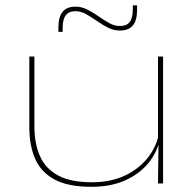

<svg xmlns="http://www.w3.org/2000/svg" viewBox="-20 -688 732 720"><path d="M109 -476V-214.5Q109 -150 129.8 -102.8Q150.5 -55.5 197.8 -30Q245 -4.5 325 -4.5Q395.5 -4.5 449.5 -30.2Q503.5 -56 536.8 -99.8Q570 -143.5 578 -197.5L586 -183H581.5Q577 -133 545.5 -88.2Q514 -43.5 457.8 -15.5Q401.5 12.5 322.5 12.5Q234.5 12.5 183.8 -15.2Q133 -43 111.5 -93.2Q90 -143.5 90 -210V-476ZM591.5 -476V0H572.5L574.5 -160H572.5V-476ZM430 -573.5Q406 -573.5 384.5 -584.5Q363 -595.5 342.8 -609.8Q322.5 -624 302.8 -635Q283 -646 263 -646Q238.5 -646 226.8 -630.8Q215 -615.5 215 -583.5V-568.5H199V-584.5Q199 -624.5 214.8 -643.8Q230.5 -663 263 -663Q286.5 -663 307.8 -652Q329 -641 349.5 -626.8Q370 -612.5 389.8 -601.5Q409.5 -590.5 430 -590.5Q455 -590.5 466.5 -605.8Q478 -621 478 -653V-668H494V-651Q494 -611.5 478.2 -592.5Q462.5 -573.5 430 -573.5Z"/></svg>

Font: Anek Latin Expanded Thin
Style: Regular
Weight: 250
Width: 7
Designer: Yesha Goshar
Foundry: Ek Type
Version: Version 1.003